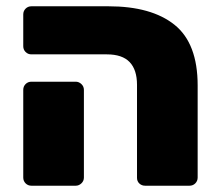

<svg xmlns="http://www.w3.org/2000/svg" viewBox="-20 -591 697 611"><path d="M442 0Q431 0 423.5 -7Q416 -14 416 -25V-321Q416 -369 392.5 -393.5Q369 -418 320 -418H80Q69 -418 61.5 -425.5Q54 -433 54 -444V-545Q54 -556 61.5 -563.5Q69 -571 80 -571H325Q462 -571 535.5 -512Q609 -453 609 -319V-26Q609 -15 601.5 -7.5Q594 0 583 0ZM80 0Q69 0 61.5 -7.5Q54 -15 54 -26V-305Q54 -316 61.5 -323.5Q69 -331 80 -331H221Q231 -331 239 -323.5Q247 -316 247 -305V-26Q247 -15 239 -7.5Q231 0 221 0Z"/></svg>

Font: Rubik ExtraBold
Style: Regular
Weight: 800
Designer: Hubert and Fischer
Foundry: Hubert and Fischer
Version: Version 2.300;gftools[0.9.30]